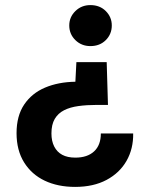

<svg xmlns="http://www.w3.org/2000/svg" viewBox="-20 -585 588 754"><path d="M335 -565Q372 -565 395.5 -541.5Q419 -518 419 -485Q419 -451 395.5 -427.5Q372 -404 335 -404Q300 -404 276 -427.5Q252 -451 252 -485Q252 -518 276 -541.5Q300 -565 335 -565ZM275 149Q207 149 155.5 124.5Q104 100 74.5 52.5Q45 5 45 -62Q45 -130 75 -174.5Q105 -219 157 -241Q209 -263 276 -264L280 -341H399L404 -173H360Q321 -173 288 -168.5Q255 -164 231.5 -152Q208 -140 195 -118Q182 -96 182 -61Q182 -31 193 -9.5Q204 12 224.5 23Q245 34 276 34Q323 34 349.5 9.5Q376 -15 376 -61H503Q504 -1 477 46.5Q450 94 398.5 121.5Q347 149 275 149Z"/></svg>

Font: Albert Sans
Style: Bold
Weight: 700
Designer: Andreas Rasmussen
Foundry: a.Foundry
Version: Version 1.025